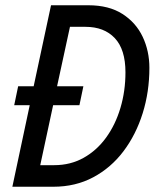

<svg xmlns="http://www.w3.org/2000/svg" viewBox="-20 -710 610 730"><path d="M34 -310 49 -382H108L174 -690H316Q394 -690 445.5 -657Q497 -624 522.5 -570Q548 -516 548 -452Q548 -361 522.5 -279.5Q497 -198 449.5 -135Q402 -72 334.5 -36Q267 0 183 0H27L93 -310ZM133 -82H186Q248 -82 298 -110Q348 -138 383.5 -187Q419 -236 438 -300Q457 -364 457 -435Q457 -522 416.5 -565Q376 -608 305 -608H246L197 -382H297L282 -310H182Z"/></svg>

Font: Radio Canada Condensed
Style: Italic
Weight: 400
Width: 3
Italic angle: -12°
Designer: Charles Daoud, Etienne Aubert Bonn, Alexandre Saumier Demers, Jacques Le Bailly
Foundry: Radio-Canada
Version: Version 2.104; ttfautohint (v1.8.4.7-5d5b);gftools[0.9.28.de